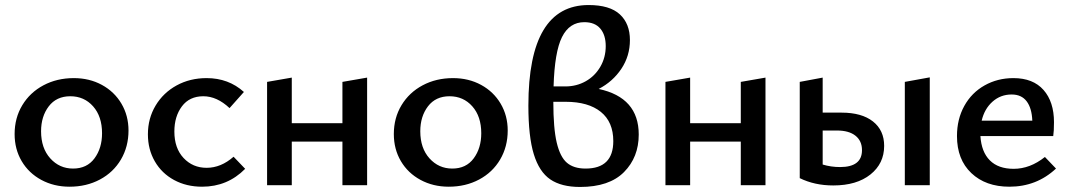

<svg xmlns="http://www.w3.org/2000/svg" viewBox="-20 -735 4248 762"><path d="M38 -203Q38 -267 68.5 -317.5Q99 -368 152.5 -396.5Q206 -425 273 -425Q335 -425 384.5 -398Q434 -371 462 -323.5Q490 -276 490 -217Q490 -153 460 -102Q430 -51 376.5 -22.5Q323 6 256 6Q194 6 144 -21Q94 -48 66 -95.5Q38 -143 38 -203ZM385 -206Q385 -273 349.5 -313Q314 -353 259 -353Q204 -353 173.5 -313Q143 -273 143 -214Q143 -147 179.5 -106.5Q216 -66 270 -66Q325 -66 355 -106.5Q385 -147 385 -206Z M567 -202Q567 -265 597.5 -316Q628 -367 681 -396Q734 -425 800 -425Q887 -425 948 -370L891 -306Q841 -353 787 -353Q732 -353 702 -313Q672 -273 672 -213Q672 -147 708.5 -108Q745 -69 800 -69Q857 -69 907 -113L953 -65Q883 6 782 6Q720 6 671 -20.5Q622 -47 594.5 -94.5Q567 -142 567 -202Z M1437 -427V0H1339V-173H1138V0H1040V-410L1138 -427V-246H1339V-410Z M1543 -203Q1543 -267 1573.5 -317.5Q1604 -368 1657.5 -396.5Q1711 -425 1778 -425Q1840 -425 1889.5 -398Q1939 -371 1967 -323.5Q1995 -276 1995 -217Q1995 -153 1965 -102Q1935 -51 1881.5 -22.5Q1828 6 1761 6Q1699 6 1649 -21Q1599 -48 1571 -95.5Q1543 -143 1543 -203ZM1890 -206Q1890 -273 1854.5 -313Q1819 -353 1764 -353Q1709 -353 1678.5 -313Q1648 -273 1648 -214Q1648 -147 1684.5 -106.5Q1721 -66 1775 -66Q1830 -66 1860 -106.5Q1890 -147 1890 -206Z M2515 -201Q2515 -111 2456.5 -52Q2398 7 2282 7Q2208 7 2164 -23Q2120 -53 2098.5 -123Q2077 -193 2077 -316Q2077 -715 2316 -715Q2400 -715 2440 -678Q2480 -641 2480 -576Q2480 -513 2446 -462Q2412 -411 2356 -382Q2515 -348 2515 -201ZM2177 -392H2224Q2268 -392 2304.5 -412.5Q2341 -433 2362.5 -470Q2384 -507 2384 -552Q2384 -596 2362.5 -621.5Q2341 -647 2299 -647Q2240 -647 2210.5 -588Q2181 -529 2177 -392ZM2414 -175Q2414 -251 2364.5 -291Q2315 -331 2225 -331H2176Q2176 -226 2189.5 -169Q2203 -112 2230 -89Q2257 -66 2304 -66Q2414 -66 2414 -175Z M3018 -427V0H2920V-173H2719V0H2621V-410L2719 -427V-246H2920V-410Z M3670 -428V0H3571V-410ZM3489 -156Q3489 -86 3434.5 -42.5Q3380 1 3287 1Q3213 1 3154 -28V-410L3245 -427V-288H3320Q3400 -288 3444.5 -253Q3489 -218 3489 -156ZM3401 -139Q3401 -176 3375 -196.5Q3349 -217 3302 -217H3245V-82Q3278 -72 3314 -72Q3401 -72 3401 -139Z M4171 -66Q4094 6 3986 6Q3892 6 3835 -48Q3778 -102 3778 -195Q3778 -262 3807 -314.5Q3836 -367 3887.5 -396Q3939 -425 4002 -425Q4080 -425 4121.5 -378Q4163 -331 4163 -250Q4163 -214 4160 -195H3871Q3875 -132 3908.5 -98.5Q3942 -65 4003 -65Q4068 -65 4127 -112ZM3876 -256H4077Q4075 -306 4054.5 -333Q4034 -360 3995 -360Q3951 -360 3919 -331.5Q3887 -303 3876 -256Z"/></svg>

Font: Ysabeau Infant Semibold
Style: Regular
Weight: 600
Designer: Christian Thalmann (Catharsis Fonts)
Version: Version 0.003